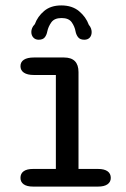

<svg xmlns="http://www.w3.org/2000/svg" viewBox="-20 -688 466 708"><path d="M101.5 0Q79 0 67.2 -8.5Q55.5 -17 55.5 -32Q55.5 -48 67.2 -56.5Q79 -65 101.5 -65H186V-411.5H105Q81 -411.5 68.2 -420Q55.5 -428.5 55.5 -444Q55.5 -459.5 68.2 -467.8Q81 -476 105 -476H216Q269.5 -476 269.5 -422V-65H342Q364.5 -65 376.5 -56.5Q388.5 -48 388.5 -32Q388.5 -17 376.5 -8.5Q364.5 0 342 0ZM291 -541.5Q275.5 -541.5 268.2 -550.5Q261 -559.5 258.5 -572.5Q255.5 -590 244.5 -605.8Q233.5 -621.5 207 -621.5Q180.5 -621.5 169.2 -605.5Q158 -589.5 154.5 -572.5Q152 -559 145 -550.2Q138 -541.5 122.5 -541.5Q110.5 -541.5 103 -549.5Q95.5 -557.5 95.5 -570.5Q95.5 -577 98.5 -584.5Q101.5 -592 108.5 -599Q118.5 -627 142.8 -647.5Q167 -668 206 -668Q246 -668 271.5 -646.8Q297 -625.5 307.5 -596.5Q313.5 -589.5 315.8 -582.5Q318 -575.5 318 -570Q318 -557 310.8 -549.2Q303.5 -541.5 291 -541.5Z"/></svg>

Font: Sono
Style: Regular
Weight: 400
Designer: Tyler Finck
Foundry: Tyler Finck
Version: Version 2.112